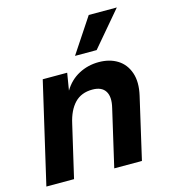

<svg xmlns="http://www.w3.org/2000/svg" viewBox="-110 -829 816 918"><g transform="rotate(-15 298.0 -370.0)"><path d="M6 0 122 -500H243L229 -415Q257 -462 302.5 -486Q348 -510 401 -510Q455 -510 493.5 -486Q532 -462 548 -415.5Q564 -369 549 -304L479 0H342L407 -281Q420 -334 402 -362.5Q384 -391 338 -391Q283 -391 250 -356.5Q217 -322 203 -258L143 0ZM414 -740H553L407 -568H300Z"/></g></svg>

Font: Prodigy Sans SemiBold
Style: Italic
Weight: 600
Italic angle: -13°
Designer: Wei Huang
Foundry: Wei Huang
Version: Version 1.003; ttfautohint (v1.8.3)